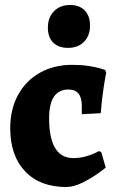

<svg xmlns="http://www.w3.org/2000/svg" viewBox="-20 -738 475 770"><path d="M21 -224Q21 -299 52 -356.5Q83 -414 139.5 -446Q196 -478 270 -478Q306 -478 335 -473.5Q364 -469 381 -464Q398 -459 402 -457L406 -447Q403 -434 395.5 -386Q388 -338 384 -284L308 -280V-314Q308 -379 255 -379Q177 -379 177 -264Q177 -104 274 -104Q298 -104 321 -110Q344 -116 358.5 -123Q373 -130 377 -132L386 -128L404 -66Q404 -65 375 -44Q346 -23 310.5 -5.5Q275 12 246 12Q140 12 80.5 -51Q21 -114 21 -224ZM172 -627Q172 -668 196.5 -693Q221 -718 261 -718Q299 -718 320 -696Q341 -674 341 -636Q341 -595 317 -570.5Q293 -546 253 -546Q214 -546 193 -567.5Q172 -589 172 -627Z"/></svg>

Font: Alegreya ExtraBold
Style: Regular
Weight: 800
Designer: Juan Pablo del Peral
Foundry: Huerta Tipografica
Version: Version 2.007; ttfautohint (v1.6)